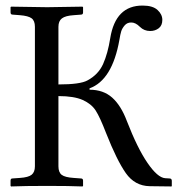

<svg xmlns="http://www.w3.org/2000/svg" viewBox="-20 -671 646 693"><path d="M18.1 0V-19Q18.1 -26.9 24.9 -26.9L51.8 -28.8Q82.5 -30.8 94.2 -40.3Q106 -49.8 106 -70.8V-574.2Q106 -596.2 94 -605Q82 -613.8 51.8 -616.2L25.9 -618.2Q18.1 -618.2 18.1 -626V-645L20 -647Q120.1 -645 150.1 -645Q180.2 -645 277.8 -647L279.8 -645V-626Q279.8 -618.2 272 -618.2L246.1 -616.2Q216.3 -614.3 203.6 -604.7Q190.9 -595.2 190.9 -574.2V-366.2Q270 -366.2 295.9 -380.9Q335 -401.9 352.1 -439.9Q369.1 -478 377.9 -533.2Q397 -651.4 495.1 -650.9Q531.2 -650.9 548.6 -635Q565.9 -619.1 565.9 -599.1Q565.9 -579.1 553 -569.1Q540 -559.1 522 -559.1Q500 -559.1 484.9 -574.2Q468.8 -590.3 453.1 -589.8Q439 -589.8 429.9 -579.3Q420.9 -568.8 417.5 -557.9Q414.1 -546.9 411.1 -527.8Q385.3 -381.8 303.2 -352.1V-347.2Q353 -347.2 385 -318.6Q417 -290 438 -233.9Q476.1 -135.7 512.5 -82.8Q548.8 -29.8 576.2 -27.8L591.8 -26.9Q599.6 -26.9 600.1 -19V0L599.1 2L520 1Q466.8 0 434.3 -45.9Q401.9 -91.8 362.8 -190.9Q340.8 -248 325.4 -272Q310.1 -295.9 278.6 -310.1Q247.1 -324.2 190.9 -324.2V-70.8Q190.9 -48.8 202.9 -39.8Q214.8 -30.8 246.1 -28.8L272 -26.9Q279.8 -26.9 279.8 -19V0L277.8 2Q230 0 150.9 0Q68.8 0 20 2Z"/></svg>

Font: Linux Libertine Capitals
Style: Small Caps
Weight: 400
Designer: Philipp H. Poll
Foundry: Philipp H. Poll
Version: Version 5.1.3